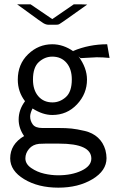

<svg xmlns="http://www.w3.org/2000/svg" viewBox="-20 -659 540 885"><path d="M59 -639H121L221 -571L320 -639H355L382 -638Q259 -550 252 -547Q247 -545 239 -545H203Q192 -545 179.5 -552.5Q167 -560 114 -599Q81 -623 59 -639ZM27 71Q27 6 91 -32Q66 -68 66 -108Q66 -153 95 -192V-193Q62 -236 62 -292Q62 -363 109.5 -409Q157 -455 221 -455Q272 -455 319 -422L317 -424Q391 -455 474 -455L485 -392Q455 -395 426 -395Q423 -395 351 -391L342 -399Q381 -346 381 -292Q381 -227 335 -178Q289 -129 221 -129Q177 -129 130 -159Q119 -137 119 -122Q119 -102 131 -85.5Q143 -69 175 -69H250Q285 -69 309.5 -66.5Q334 -64 370.5 -55.5Q407 -47 431.5 -24.5Q456 -2 466 33Q471 53 471 70Q471 128 406 167Q341 206 249 206Q156 206 91.5 167Q27 128 27 71ZM97 71Q97 97 124 115.5Q151 134 184 141.5Q217 149 248 149Q311 149 356 127.5Q401 106 401 72Q401 3 252 3H189L160 4Q131 7 114 27Q97 47 97 71ZM132 -292Q132 -244 156.5 -215.5Q181 -187 222 -187Q256 -187 283.5 -211.5Q311 -236 311 -293Q311 -341 286.5 -369.5Q262 -398 221 -398Q187 -398 159.5 -373.5Q132 -349 132 -292Z"/></svg>

Font: CMU Sans Serif
Style: Medium
Weight: 500
Version: Version 0.7.0